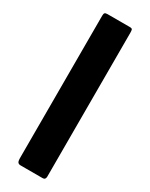

<svg xmlns="http://www.w3.org/2000/svg" viewBox="-213 -747 700 898"><g transform="rotate(30 137.0 -298.0)"><path d="M198 -706Q210 -706 212 -701Q214 -696 214 -684V94Q214 99 211 104.5Q208 110 197 110H79Q70 110 65 104.5Q60 99 60 80V-687Q60 -698 63.5 -702Q67 -706 78 -706Z"/></g></svg>

Font: Glory ExtraBold
Style: Regular
Weight: 800
Designer: Robert Leuschke
Foundry: Robert Leuschke
Version: Version 1.011